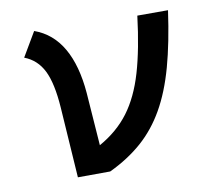

<svg xmlns="http://www.w3.org/2000/svg" viewBox="-65 -597 715 668"><g transform="rotate(-10 293.0 -263.0)"><path d="M272.5 0 158.2 0.5 141.6 -249Q135.7 -335.4 113.5 -380.1Q91.3 -424.8 46.4 -441.9L96.7 -527.3Q160.6 -504.4 196 -442.6Q231.4 -380.9 239.3 -283.2L252.9 -96.2Q317.4 -132.3 357.7 -186Q397.9 -239.7 421.6 -320.3Q445.3 -400.9 459.5 -517.6H567.9Q552.2 -405.3 529.1 -321.8Q505.9 -238.3 471.4 -178Q437 -117.7 388.2 -74.7Q339.4 -31.7 272.5 0Z"/></g></svg>

Font: Cascadia Mono
Style: Italic
Weight: 400
Italic angle: -10°
Monospace: yes
Designer: Aaron Bell
Foundry: Saja Typeworks
Version: Version 2404.023; ttfautohint (v1.8.4)